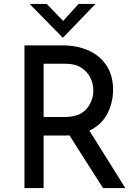

<svg xmlns="http://www.w3.org/2000/svg" viewBox="-20 -953 700 973"><path d="M502 0 332 -267Q324 -266 308 -266H201V0H104V-723H297Q371 -723 429 -697Q487 -671 520 -620.5Q553 -570 553 -499Q553 -432 523.5 -376Q494 -320 433 -291L615 0ZM453 -495Q453 -527 438.5 -558Q424 -589 392.5 -609.5Q361 -630 313 -630H201V-360H306Q384 -360 418.5 -401Q453 -442 453 -495ZM464 -933 299 -762H298L130 -933H217L300 -847L378 -933Z"/></svg>

Font: Josefin Sans
Style: Regular
Weight: 400
Designer: Santiago Orozco
Foundry: Typemade
Version: Version 2.000